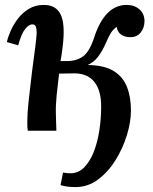

<svg xmlns="http://www.w3.org/2000/svg" viewBox="-20 -531 623 780"><path d="M287 229Q270 229 256.5 227.5Q243 226 226 221L236 170Q253 173 266 173Q298 173 321.5 149.5Q345 126 360.5 87Q376 48 383.5 -0.5Q391 -49 391 -99Q391 -163 363.5 -198Q336 -233 281 -233L220 -232Q214 -184 210 -143Q206 -102 207 -70Q207 -51 208 -32.5Q209 -14 209 0H93Q91 -12 91 -21.5Q91 -31 91 -41Q91 -72 96.5 -122Q102 -172 110 -239Q119 -305 123.5 -342Q128 -379 129 -396Q129 -412 126 -422Q123 -432 111 -432Q98 -432 82.5 -413.5Q67 -395 54 -347L8 -360Q12 -380 23.5 -406Q35 -432 53.5 -456Q72 -480 98 -495.5Q124 -511 158 -511Q202 -511 222 -480Q242 -449 238 -379Q237 -361 234 -336.5Q231 -312 226 -283H253Q292 -283 318 -302.5Q344 -322 362 -377Q405 -511 495 -511Q526 -511 546.5 -493Q567 -475 567 -445Q567 -419 552 -399.5Q537 -380 509 -380Q487 -380 472 -390.5Q457 -401 454 -422Q440 -412 431 -398Q422 -384 410 -356Q395 -322 377.5 -299.5Q360 -277 336 -267Q403 -266 441 -243Q479 -220 495.5 -178.5Q512 -137 512 -82Q512 -36 495.5 18Q479 72 449 120Q419 168 378 198.5Q337 229 287 229Z"/></svg>

Font: Lora SemiBold
Style: Italic
Weight: 600
Italic angle: -3°
Designer: Olga Karpushina, Alexei Vanyashin (Cyrillic)
Foundry: Cyreal
Version: Version 3.011; ttfautohint (v1.8.4.7-5d5b)